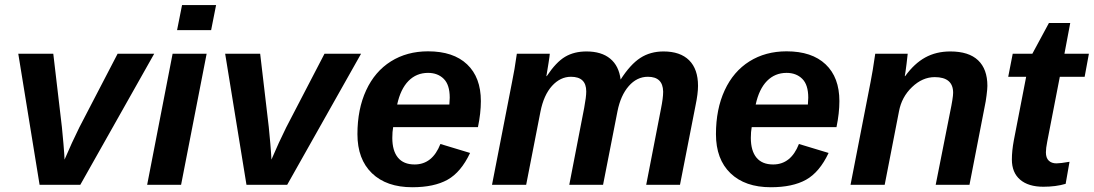

<svg xmlns="http://www.w3.org/2000/svg" viewBox="-20 -745 4410 774"><path d="M303.7 0H139.6L53.7 -528.3H194.8L229.5 -232.9Q231.4 -218.3 235.8 -165.5Q240.2 -112.8 240.2 -101.6Q270 -171.4 299.8 -231.4L454.1 -528.3H601.6Z M693.8 -623.5 713.9 -724.6H851.1L831.1 -623.5ZM573.2 0 675.8 -528.3H813L710 0Z M1137.7 0H973.6L887.7 -528.3H1028.8L1063.5 -232.9Q1065.4 -218.3 1069.8 -165.5Q1074.2 -112.8 1074.2 -101.6Q1104 -171.4 1133.8 -231.4L1288.1 -528.3H1435.5Z M1564.9 -232.4Q1561.5 -213.9 1561.5 -189Q1561.5 -137.2 1584.2 -109.6Q1606.9 -82 1651.4 -82Q1723.1 -82 1755.4 -164.6L1875 -128.4Q1838.4 -50.8 1784.2 -20.5Q1730 9.8 1642.1 9.8Q1538.1 9.8 1479.5 -46.6Q1420.9 -103 1420.9 -204.1Q1420.9 -305.2 1456.1 -381.1Q1491.2 -457 1555.9 -497.6Q1620.6 -538.1 1705.6 -538.1Q1807.6 -538.1 1863 -485.6Q1918.5 -433.1 1918.5 -337.4Q1918.5 -289.1 1906.7 -232.4ZM1791.5 -323.7 1793 -351.1Q1793 -403.3 1768.8 -427.2Q1744.6 -451.2 1705.6 -451.2Q1658.7 -451.2 1626.7 -418.7Q1594.7 -386.2 1581.1 -323.7Z M2591.8 -435.5Q2547.4 -435.5 2514.6 -397.9Q2481.9 -360.4 2469.2 -296.4L2411.1 0H2274.9L2335 -310.1Q2343.3 -354.5 2343.3 -376.5Q2343.3 -435.5 2281.7 -435.5Q2238.8 -435.5 2205.3 -398.7Q2171.9 -361.8 2158.7 -294.9L2101.1 0H1963.4L2044.4 -415.5Q2054.2 -461.9 2063.5 -528.3H2196.3Q2196.3 -522.9 2191.2 -490.5Q2186 -458 2182.6 -438H2184.1Q2221.7 -494.6 2258.1 -516.1Q2294.4 -537.6 2344.2 -537.6Q2404.8 -537.6 2439.9 -508.5Q2475.1 -479.5 2481.9 -424.3Q2521 -485.4 2561.3 -511.5Q2601.6 -537.6 2654.8 -537.6Q2722.2 -537.6 2758.1 -502Q2793.9 -466.3 2793.9 -398.9Q2793.9 -367.7 2783.7 -318.8L2721.2 0H2585L2644.5 -306.2Q2653.3 -350.1 2653.3 -374V-376.5Q2651.9 -435.5 2591.8 -435.5Z M3010.3 -232.4Q3006.8 -213.9 3006.8 -189Q3006.8 -137.2 3029.5 -109.6Q3052.2 -82 3096.7 -82Q3168.5 -82 3200.7 -164.6L3320.3 -128.4Q3283.7 -50.8 3229.5 -20.5Q3175.3 9.8 3087.4 9.8Q2983.4 9.8 2924.8 -46.6Q2866.2 -103 2866.2 -204.1Q2866.2 -305.2 2901.4 -381.1Q2936.5 -457 3001.2 -497.6Q3065.9 -538.1 3150.9 -538.1Q3252.9 -538.1 3308.3 -485.6Q3363.8 -433.1 3363.8 -337.4Q3363.8 -289.1 3352.1 -232.4ZM3236.8 -323.7 3238.3 -351.1Q3238.3 -403.3 3214.1 -427.2Q3189.9 -451.2 3150.9 -451.2Q3104 -451.2 3072 -418.7Q3040 -386.2 3026.4 -323.7Z M3752 0 3809.6 -290.5Q3822.3 -351.1 3822.3 -371.1Q3822.3 -434.1 3748 -434.1Q3698.7 -434.1 3656.7 -394Q3614.7 -354 3604 -295.9L3546.4 0H3408.7L3489.7 -415.5Q3497.6 -454.1 3508.3 -528.3H3639.2Q3639.2 -523.9 3634.5 -487.3Q3629.9 -450.7 3627.4 -438H3628.9Q3665.5 -488.8 3709.7 -513.2Q3753.9 -537.6 3811 -537.6Q3885.3 -537.6 3922.9 -502Q3960.4 -466.3 3960.4 -398.9Q3960.4 -386.7 3957 -360.1Q3953.6 -333.5 3950.2 -318.8L3888.2 0Z M4186 7.8Q4125.5 7.8 4092.3 -20.8Q4059.1 -49.3 4059.1 -102.1Q4059.1 -136.7 4066.9 -178.7L4116.7 -435.5H4044.4L4062.5 -528.3H4141.6L4208.5 -652.3H4294.4L4271 -528.3H4369.6L4352.5 -435.5H4252.4L4201.7 -174.3Q4196.3 -147 4196.3 -130.9Q4196.3 -108.4 4207.8 -97.4Q4219.2 -86.4 4238.8 -86.4Q4254.4 -86.4 4291.5 -92.8L4275.9 -3.9Q4236.3 7.8 4186 7.8Z"/></svg>

Font: Liberation Sans
Style: Bold Italic
Weight: 700
Italic angle: -12°
Designer: Steve Matteson
Foundry: Ascender Corporation
Version: Version 2.1.5